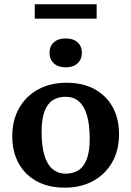

<svg xmlns="http://www.w3.org/2000/svg" viewBox="-20 -852 604 884"><path d="M282.5 -52.5Q317 -52.5 341.8 -68.5Q366.5 -84.5 379.8 -120Q393 -155.5 393 -213.5Q393 -278 380.5 -320.8Q368 -363.5 343.2 -385Q318.5 -406.5 282 -406.5Q247.5 -406.5 222.8 -390.5Q198 -374.5 184.8 -338.8Q171.5 -303 171.5 -245.5Q171.5 -181.5 184 -138.5Q196.5 -95.5 221.5 -74Q246.5 -52.5 282.5 -52.5ZM278 12Q203.5 12 149.2 -17.5Q95 -47 65.8 -100.2Q36.5 -153.5 36.5 -225Q36.5 -298.5 67.8 -353.8Q99 -409 155.2 -440Q211.5 -471 286.5 -471Q361.5 -471 415.5 -441.5Q469.5 -412 498.8 -358.8Q528 -305.5 528 -234Q528 -160.5 496.8 -105.2Q465.5 -50 409.2 -19Q353 12 278 12ZM282.5 -542Q247.5 -542 227.8 -560.5Q208 -579 208 -609Q208 -639 227.8 -657Q247.5 -675 282.5 -675Q317.5 -675 337.2 -657Q357 -639 357 -609Q357 -579 337.2 -560.5Q317.5 -542 282.5 -542ZM140 -766V-832.5H425V-766Z"/></svg>

Font: Newsreader SemiBold
Style: Regular
Weight: 600
Designer: Hugues Gentile
Foundry: Production Type
Version: Version 1.003